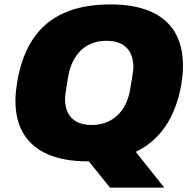

<svg xmlns="http://www.w3.org/2000/svg" viewBox="-20 -720 873 871"><path d="M479 131 383 12Q382 12 380.5 12Q379 12 377 12Q273 12 199.5 -19Q126 -50 88 -111.5Q50 -173 50 -264Q50 -285 52.5 -307.5Q55 -330 59 -354Q79 -468 131 -545Q183 -622 270 -661Q357 -700 482 -700Q587 -700 660.5 -669Q734 -638 772 -576Q810 -514 810 -421Q810 -401 808 -379Q806 -357 802 -334Q782 -223 730.5 -147Q679 -71 596 -31L725 131ZM396 -153Q432 -153 461.5 -164.5Q491 -176 513 -197Q535 -218 549.5 -247.5Q564 -277 570 -312Q575 -341 578 -359.5Q581 -378 582.5 -389Q584 -400 584.5 -406Q585 -412 585 -417Q585 -453 571.5 -479.5Q558 -506 531 -520.5Q504 -535 463 -535Q427 -535 397.5 -523.5Q368 -512 346.5 -491Q325 -470 310.5 -440.5Q296 -411 290 -376Q285 -346 282 -327.5Q279 -309 277.5 -298Q276 -287 275.5 -281Q275 -275 275 -270Q275 -235 288 -208.5Q301 -182 328 -167.5Q355 -153 396 -153Z"/></svg>

Font: Archivo SemiBold Black
Style: Italic
Weight: 900
Italic angle: -10°
Version: Version 2.001